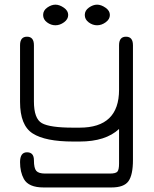

<svg xmlns="http://www.w3.org/2000/svg" viewBox="-20 -617 673 837"><path d="M258.3 -583.5Q277.3 -570.3 277.3 -551.8Q277.3 -533.2 259.3 -520Q241.2 -506.8 221.7 -506.8Q202.1 -506.8 185.1 -519.5Q168 -532.2 168 -551.8Q168 -571.3 186 -584Q204.1 -596.7 221.7 -596.7Q239.3 -596.7 258.3 -583.5ZM439.9 -583.5Q459 -570.3 459 -551.8Q459 -533.2 440.9 -520Q422.9 -506.8 403.3 -506.8Q383.8 -506.8 366.7 -519.5Q349.6 -532.2 349.6 -551.8Q349.6 -571.3 367.7 -584Q385.7 -596.7 403.3 -596.7Q420.9 -596.7 439.9 -583.5ZM559.6 80.1Q559.6 145.5 540 172.9Q520.5 200.2 465.8 200.2H169.9Q104.5 200.2 84 163.1Q67.4 132.8 67.4 89.8Q67.4 46.9 97.7 46.9Q127.9 46.9 127.9 81.5Q127.9 116.2 138.2 127.9Q148.4 139.6 176.8 139.6H459Q484.4 139.6 491.7 131.3Q499 123 499 95.7V-54.7Q440.4 0 327.1 0H298.8Q177.7 0 122.6 -35.2Q67.4 -70.3 67.4 -172.9V-419.9Q67.4 -457 97.7 -457Q127.9 -457 127.9 -419.9V-174.8Q127.9 -99.6 162.6 -80.1Q197.3 -60.5 298.8 -60.5H327.1Q499 -60.5 499 -225.6V-419.9Q499 -457 529.3 -457Q559.6 -457 559.6 -419.9Z"/></svg>

Font: Jura
Style: Medium
Weight: 500
Version: Version 2.6.1